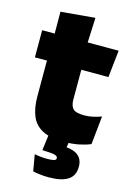

<svg xmlns="http://www.w3.org/2000/svg" viewBox="-124 -684 657 947"><g transform="rotate(15 205.0 -210.0)"><path d="M249 11.5Q180.5 11.5 140.2 -9.2Q100 -30 82.8 -71Q65.5 -112 65.5 -172V-436H241V-202Q241 -170 255.5 -155.2Q270 -140.5 312.5 -140.5Q335.5 -140.5 358.2 -145.8Q381 -151 399.5 -158L384.5 -13Q358.5 -2 324.5 4.8Q290.5 11.5 249 11.5ZM4 -354V-492.5H394.5L379.5 -354ZM68 -480.5 67.5 -604 242 -619.5 236 -480.5ZM278 -18.5 264.5 68.5 198 34.5Q210 33.5 221.5 33.2Q233 33 244.5 33Q301 33 327 52.8Q353 72.5 353 109.5V112.5Q353 157.5 320 178.8Q287 200 222.5 200Q199.5 200 178.8 197.5Q158 195 141.5 191.5L127 107.5Q142 110.5 158.5 112.2Q175 114 189.5 114Q214.5 114 225.8 111Q237 108 237 99V98Q237 88.5 222 84.2Q207 80 160 78.5Q159.5 78.5 159 78.5Q158.5 78.5 158 78.5L170.5 -18.5Z"/></g></svg>

Font: Anek Latin ExtraBold
Style: Regular
Weight: 800
Designer: Yesha Goshar
Foundry: Ek Type
Version: Version 1.003